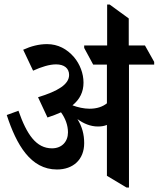

<svg xmlns="http://www.w3.org/2000/svg" viewBox="-20 -826 705 853"><path d="M233 -73C305 -73 354 -117 354 -190C354 -229 345 -263 324 -297C351 -277 382 -264 415 -264C430 -264 443 -266 455 -271V-45L542 7H553V-539H665V-551L624 -624H552V-744L467 -806H456V-624H354V-613L394 -539H455V-367C436 -352 411 -343 378 -343C353 -343 326 -349 302 -358C335 -385 351 -418 351 -459C351 -500 335 -541 309 -572C278 -608 238 -630 189 -630C153 -630 118 -621 83 -605L127 -512C164 -529 200 -540 229 -540C265 -540 287 -523 287 -493C287 -451 237 -421 149 -394L191 -304C213 -311 233 -319 251 -327C270 -301 282 -270 282 -238C282 -197 255 -167 211 -167C141 -167 99 -228 62 -334L10 -315C53 -183 116 -73 233 -73Z"/></svg>

Font: Noto Serif Devanagari Condensed SemiBold
Style: Regular
Weight: 600
Width: 3
Designer: Universal Thirst, Indian Type Foundry and the Monotype Design Team
Foundry: Monotype Imaging Inc.
Version: Version 2.004